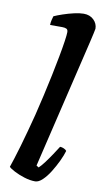

<svg xmlns="http://www.w3.org/2000/svg" viewBox="-90 -843 474 885"><g transform="rotate(10 146.5 -400.0)"><path d="M141 0Q117 0 90 -8.5Q63 -17 42 -28Q21 -39 15 -46Q20 -60 28.5 -87Q37 -114 47.5 -149.5Q58 -185 68.5 -224.5Q79 -264 89 -302Q100 -347 111.5 -397Q123 -447 133 -495.5Q143 -544 151 -586.5Q159 -629 163.5 -660Q168 -691 168 -703Q168 -715 160.5 -718.5Q153 -722 141 -722H84Q84 -733 87 -745.5Q90 -758 92 -764Q107 -771 132 -779.5Q157 -788 183 -794Q209 -800 228 -800Q257 -800 275 -782.5Q293 -765 293 -741Q293 -738 288.5 -718.5Q284 -699 279 -677L135 -73L146 -66Q157 -76 172 -96Q187 -116 202 -138.5Q217 -161 227 -177Q236 -177 245.5 -172.5Q255 -168 258 -163Q252 -142 239 -114.5Q226 -87 209.5 -60.5Q193 -34 175 -17Q157 0 141 0Z"/></g></svg>

Font: Texturina 12pt
Style: Bold Italic
Weight: 700
Italic angle: -11°
Designer: Guillermo Torres Carreño
Foundry: Omnibus-Type
Version: Version 1.002